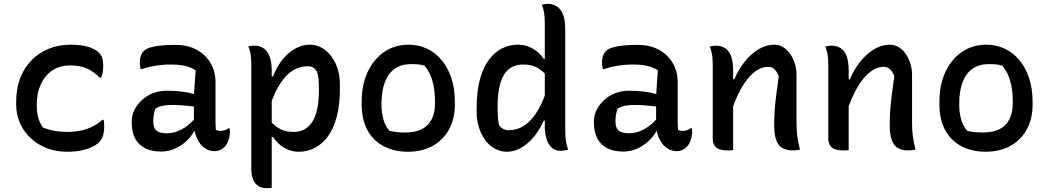

<svg xmlns="http://www.w3.org/2000/svg" viewBox="-20 -777 5440 997"><path d="M350 -545Q385 -545 412.5 -540Q440 -535 460.5 -525.5Q481 -516 494 -503Q506 -491 511 -475.5Q516 -460 516 -435Q516 -416 513.5 -402Q511 -388 505 -373H499Q463 -408 429.5 -422.5Q396 -437 342 -437Q290 -437 251.5 -411Q213 -385 192 -339.5Q171 -294 171 -235V-223Q171 -194 178.5 -166.5Q186 -139 203 -115Q232 -103 262 -97.5Q292 -92 327 -92Q368 -92 400.5 -99Q433 -106 460.5 -120Q488 -134 512 -155H518Q520 -147 520.5 -139Q521 -131 521 -118Q521 -93 515 -73Q509 -53 493 -37Q479 -23 455.5 -12.5Q432 -2 400.5 4.5Q369 11 327 11Q273 11 225 -7Q177 -25 141 -58Q105 -91 84.5 -136Q64 -181 64 -233V-246Q64 -339 101 -406Q138 -473 202.5 -509Q267 -545 350 -545Z M1099 -353Q1099 -328 1099 -303Q1099 -278 1099 -253Q1099 -228 1099 -202.5Q1099 -177 1099 -152Q1099 -138 1099.5 -126.5Q1100 -115 1101 -103Q1106 -100 1112 -98.5Q1118 -97 1123 -97Q1135 -97 1146 -100.5Q1157 -104 1166 -111H1172Q1173 -106 1173.5 -102.5Q1174 -99 1174 -94Q1174 -71 1166.5 -49.5Q1159 -28 1147 -15Q1134 -3 1121.5 2.5Q1109 8 1095 8Q1071 8 1050.5 -3.5Q1030 -15 1016.5 -34.5Q1003 -54 995 -79Q987 -104 987 -130Q987 -158 987 -187.5Q987 -217 987 -240Q987 -274 988.5 -302Q990 -330 992 -357Q994 -384 996 -412Q979 -423 960 -429.5Q941 -436 918.5 -439Q896 -442 868 -442Q838 -442 812 -439Q786 -436 762.5 -431Q739 -426 716 -418H710Q709 -425 707.5 -434Q706 -443 706 -453Q706 -470 711 -486Q716 -502 727 -512Q737 -523 759 -530Q781 -537 814 -540.5Q847 -544 891 -544Q942 -544 980.5 -528.5Q1019 -513 1045.5 -486Q1072 -459 1085.5 -425Q1099 -391 1099 -353ZM776 -146Q776 -113 792 -99Q808 -85 847 -85Q872 -85 898 -94Q924 -103 951 -123Q978 -143 1003 -175L1008 -96H988Q974 -69 948.5 -45Q923 -21 889.5 -5.5Q856 10 816 10Q768 10 734 -7Q700 -24 682 -57.5Q664 -91 664 -141V-147Q664 -178 678 -206Q692 -234 716.5 -257Q741 -280 774.5 -293Q808 -306 847 -306Q888 -306 923.5 -301.5Q959 -297 985 -289.5Q1011 -282 1021 -273Q1027 -268 1031 -260.5Q1035 -253 1037 -241.5Q1039 -230 1039 -214Q1011 -221 983 -224.5Q955 -228 927.5 -230Q900 -232 874 -232Q845 -232 824 -227.5Q803 -223 787 -213Q782 -199 779 -183.5Q776 -168 776 -149Z M1269 -536Q1275 -537 1280 -538Q1285 -539 1290.5 -539.5Q1296 -540 1301 -540Q1326 -540 1346 -528Q1366 -516 1378.5 -487Q1391 -458 1391 -409Q1391 -330 1391 -254.5Q1391 -179 1391 -104Q1391 -29 1391 46Q1391 121 1391 198Q1385 199 1380.5 199.5Q1376 200 1372.5 200Q1369 200 1363 200Q1335 200 1317.5 186.5Q1300 173 1292.5 150.5Q1285 128 1285 101Q1285 26 1285 -41Q1285 -108 1285 -172.5Q1285 -237 1285 -303Q1285 -369 1285 -442Q1285 -471 1281.5 -494Q1278 -517 1269 -536ZM1588 -545Q1632 -545 1667.5 -518Q1703 -491 1724 -444.5Q1745 -398 1745 -338V-318Q1745 -232 1728 -169Q1711 -106 1681 -66.5Q1651 -27 1612.5 -8Q1574 11 1531 11Q1501 11 1475 0Q1449 -11 1429.5 -29Q1410 -47 1398 -66H1378V-153Q1406 -123 1434 -107.5Q1462 -92 1503 -92Q1548 -92 1577.5 -116.5Q1607 -141 1621.5 -188.5Q1636 -236 1636 -306V-316Q1636 -345 1634 -366.5Q1632 -388 1626 -405Q1617 -420 1605.5 -426.5Q1594 -433 1577 -433Q1539 -433 1504.5 -413.5Q1470 -394 1439.5 -349.5Q1409 -305 1382 -229V-380H1398Q1416 -429 1445.5 -466Q1475 -503 1512 -524Q1549 -545 1588 -545Z M2102 -545Q2151 -545 2194.5 -525.5Q2238 -506 2271 -467.5Q2304 -429 2323 -374Q2342 -319 2342 -246V-235Q2342 -160 2311.5 -104.5Q2281 -49 2226 -19Q2171 11 2097 11Q2046 11 2002.5 -4.5Q1959 -20 1926.5 -50.5Q1894 -81 1876 -127.5Q1858 -174 1858 -235V-246Q1858 -337 1889.5 -404Q1921 -471 1976 -508Q2031 -545 2102 -545ZM2114 -444Q2063 -444 2029 -419.5Q1995 -395 1978 -349Q1961 -303 1961 -239V-233Q1961 -195 1970 -160Q1979 -125 2002 -98Q2022 -93 2040.5 -91Q2059 -89 2083 -89Q2137 -89 2171 -106.5Q2205 -124 2222 -158.5Q2239 -193 2239 -241V-248Q2239 -308 2226 -355.5Q2213 -403 2184 -436Q2170 -441 2153 -442.5Q2136 -444 2114 -444Z M2669 -545Q2699 -545 2724.5 -535Q2750 -525 2770.5 -508Q2791 -491 2803 -471H2822V-381Q2794 -414 2765.5 -428Q2737 -442 2697 -442Q2652 -442 2622.5 -418Q2593 -394 2578.5 -346Q2564 -298 2564 -228V-218Q2564 -190 2565.5 -168Q2567 -146 2572 -126Q2582 -113 2594 -107Q2606 -101 2621 -101Q2661 -101 2695.5 -120.5Q2730 -140 2761 -185Q2792 -230 2818 -305V-150H2803Q2784 -105 2754 -68.5Q2724 -32 2687.5 -10.5Q2651 11 2612 11Q2580 11 2551 -4.5Q2522 -20 2501 -48Q2480 -76 2467.5 -113.5Q2455 -151 2455 -196V-215Q2455 -302 2472 -364.5Q2489 -427 2519 -467Q2549 -507 2587.5 -526Q2626 -545 2669 -545ZM2825 -757Q2849 -757 2869.5 -745Q2890 -733 2902.5 -704.5Q2915 -676 2915 -625Q2915 -559 2915 -493.5Q2915 -428 2915 -363.5Q2915 -299 2915 -234.5Q2915 -170 2915 -105Q2915 -73 2918 -49.5Q2921 -26 2930 0Q2925 1 2920 2Q2915 3 2910.5 4Q2906 5 2901.5 5.5Q2897 6 2892 6Q2863 6 2845 -10.5Q2827 -27 2818 -55.5Q2809 -84 2809 -117Q2809 -192 2809 -259Q2809 -326 2809 -390.5Q2809 -455 2809 -520.5Q2809 -586 2809 -658Q2809 -688 2805.5 -710.5Q2802 -733 2793 -752Q2797 -753 2801 -754Q2805 -755 2809 -755.5Q2813 -756 2817 -756.5Q2821 -757 2825 -757Z M3499 -353Q3499 -328 3499 -303Q3499 -278 3499 -253Q3499 -228 3499 -202.5Q3499 -177 3499 -152Q3499 -138 3499.5 -126.5Q3500 -115 3501 -103Q3506 -100 3512 -98.5Q3518 -97 3523 -97Q3535 -97 3546 -100.5Q3557 -104 3566 -111H3572Q3573 -106 3573.5 -102.5Q3574 -99 3574 -94Q3574 -71 3566.5 -49.5Q3559 -28 3547 -15Q3534 -3 3521.5 2.5Q3509 8 3495 8Q3471 8 3450.5 -3.5Q3430 -15 3416.5 -34.5Q3403 -54 3395 -79Q3387 -104 3387 -130Q3387 -158 3387 -187.5Q3387 -217 3387 -240Q3387 -274 3388.5 -302Q3390 -330 3392 -357Q3394 -384 3396 -412Q3379 -423 3360 -429.5Q3341 -436 3318.5 -439Q3296 -442 3268 -442Q3238 -442 3212 -439Q3186 -436 3162.5 -431Q3139 -426 3116 -418H3110Q3109 -425 3107.5 -434Q3106 -443 3106 -453Q3106 -470 3111 -486Q3116 -502 3127 -512Q3137 -523 3159 -530Q3181 -537 3214 -540.5Q3247 -544 3291 -544Q3342 -544 3380.5 -528.5Q3419 -513 3445.5 -486Q3472 -459 3485.5 -425Q3499 -391 3499 -353ZM3176 -146Q3176 -113 3192 -99Q3208 -85 3247 -85Q3272 -85 3298 -94Q3324 -103 3351 -123Q3378 -143 3403 -175L3408 -96H3388Q3374 -69 3348.5 -45Q3323 -21 3289.5 -5.5Q3256 10 3216 10Q3168 10 3134 -7Q3100 -24 3082 -57.5Q3064 -91 3064 -141V-147Q3064 -178 3078 -206Q3092 -234 3116.5 -257Q3141 -280 3174.5 -293Q3208 -306 3247 -306Q3288 -306 3323.5 -301.5Q3359 -297 3385 -289.5Q3411 -282 3421 -273Q3427 -268 3431 -260.5Q3435 -253 3437 -241.5Q3439 -230 3439 -214Q3411 -221 3383 -224.5Q3355 -228 3327.5 -230Q3300 -232 3274 -232Q3245 -232 3224 -227.5Q3203 -223 3187 -213Q3182 -199 3179 -183.5Q3176 -168 3176 -149Z M4134 0Q4124 2 4115 3Q4106 4 4095 4Q4066 4 4044.5 -7Q4023 -18 4011.5 -47.5Q4000 -77 4000 -129Q4000 -171 4003 -209.5Q4006 -248 4011.5 -289.5Q4017 -331 4024 -381Q4015 -405 4001.5 -417.5Q3988 -430 3968 -430Q3941 -430 3914 -414Q3887 -398 3861.5 -366.5Q3836 -335 3813 -287.5Q3790 -240 3771 -176L3769 -365H3793Q3815 -417 3847.5 -457.5Q3880 -498 3919.5 -521.5Q3959 -545 4000 -545Q4026 -545 4047 -532Q4068 -519 4083.5 -496.5Q4099 -474 4107.5 -446Q4116 -418 4116 -390Q4116 -349 4116 -308Q4116 -267 4116 -226Q4116 -185 4116 -144Q4116 -101 4120 -70Q4124 -39 4134 0ZM3787 2Q3782 3 3777 3.5Q3772 4 3767.5 4Q3763 4 3758 4Q3737 4 3722 0Q3707 -4 3698 -12.5Q3689 -21 3685 -32Q3681 -43 3681 -58Q3681 -109 3681 -158Q3681 -207 3681 -254.5Q3681 -302 3681 -348.5Q3681 -395 3681 -441Q3681 -471 3677.5 -493.5Q3674 -516 3665 -535Q3671 -537 3676 -537.5Q3681 -538 3686.5 -539Q3692 -540 3697 -540Q3724 -540 3744.5 -527.5Q3765 -515 3776 -486.5Q3787 -458 3787 -408Q3787 -339 3787 -268.5Q3787 -198 3787 -129.5Q3787 -61 3787 2Z M4734 0Q4724 2 4715 3Q4706 4 4695 4Q4666 4 4644.5 -7Q4623 -18 4611.5 -47.5Q4600 -77 4600 -129Q4600 -171 4603 -209.5Q4606 -248 4611.5 -289.5Q4617 -331 4624 -381Q4615 -405 4601.5 -417.5Q4588 -430 4568 -430Q4541 -430 4514 -414Q4487 -398 4461.5 -366.5Q4436 -335 4413 -287.5Q4390 -240 4371 -176L4369 -365H4393Q4415 -417 4447.5 -457.5Q4480 -498 4519.5 -521.5Q4559 -545 4600 -545Q4626 -545 4647 -532Q4668 -519 4683.5 -496.5Q4699 -474 4707.5 -446Q4716 -418 4716 -390Q4716 -349 4716 -308Q4716 -267 4716 -226Q4716 -185 4716 -144Q4716 -101 4720 -70Q4724 -39 4734 0ZM4387 2Q4382 3 4377 3.5Q4372 4 4367.5 4Q4363 4 4358 4Q4337 4 4322 0Q4307 -4 4298 -12.5Q4289 -21 4285 -32Q4281 -43 4281 -58Q4281 -109 4281 -158Q4281 -207 4281 -254.5Q4281 -302 4281 -348.5Q4281 -395 4281 -441Q4281 -471 4277.5 -493.5Q4274 -516 4265 -535Q4271 -537 4276 -537.5Q4281 -538 4286.5 -539Q4292 -540 4297 -540Q4324 -540 4344.5 -527.5Q4365 -515 4376 -486.5Q4387 -458 4387 -408Q4387 -339 4387 -268.5Q4387 -198 4387 -129.5Q4387 -61 4387 2Z M5102 -545Q5151 -545 5194.5 -525.5Q5238 -506 5271 -467.5Q5304 -429 5323 -374Q5342 -319 5342 -246V-235Q5342 -160 5311.5 -104.5Q5281 -49 5226 -19Q5171 11 5097 11Q5046 11 5002.5 -4.5Q4959 -20 4926.5 -50.5Q4894 -81 4876 -127.5Q4858 -174 4858 -235V-246Q4858 -337 4889.5 -404Q4921 -471 4976 -508Q5031 -545 5102 -545ZM5114 -444Q5063 -444 5029 -419.5Q4995 -395 4978 -349Q4961 -303 4961 -239V-233Q4961 -195 4970 -160Q4979 -125 5002 -98Q5022 -93 5040.5 -91Q5059 -89 5083 -89Q5137 -89 5171 -106.5Q5205 -124 5222 -158.5Q5239 -193 5239 -241V-248Q5239 -308 5226 -355.5Q5213 -403 5184 -436Q5170 -441 5153 -442.5Q5136 -444 5114 -444Z"/></svg>

Font: Recursive Monospace Casual Medium
Style: Regular
Weight: 500
Version: Version 1.047